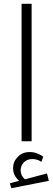

<svg xmlns="http://www.w3.org/2000/svg" viewBox="-20 -746 278 1014"><path d="M32 0ZM94 -726H147V0H94ZM238 209 40 248 32 222 81 209Q49 181 49 142Q49 108 73.5 82.5Q98 57 137 57Q160 57 179.5 65.5Q199 74 208 81L199 109Q193 104 180 99Q167 94 151 94Q123 94 106 111.5Q89 129 89 154Q89 182 112 201L228 170Z"/></svg>

Font: Cairo Light
Style: Regular
Weight: 300
Designer: Mohamed Gaber, the designers of Titillium
Foundry: Kief Type Foundry
Version: Version 2.009; ttfautohint (v1.5.33-1714) -l 8 -r 50 -G 200 